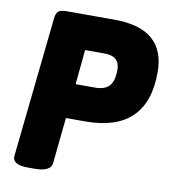

<svg xmlns="http://www.w3.org/2000/svg" viewBox="-80 -769 745 839"><g transform="rotate(10 293.0 -349.0)"><path d="M100 2Q30 2 33 -37L99 -658Q101 -681 110.5 -690.5Q120 -700 147 -700H360Q586 -700 586 -506Q586 -240 312 -240H226L205 -36Q201 2 129 2ZM242 -393H328Q372 -393 391.5 -415Q411 -437 411 -486Q411 -547 344 -547H257Z"/></g></svg>

Font: Asap ExtraBold
Style: Italic
Weight: 800
Italic angle: -6°
Designer: Pablo Cosgaya
Foundry: Omnibus-Type
Version: Version 3.001; ttfautohint (v1.8.4.7-5d5b)